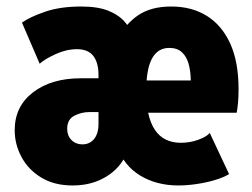

<svg xmlns="http://www.w3.org/2000/svg" viewBox="-20 -565 778 593"><path d="M204.1 7.8Q147.5 7.8 107.4 -16.6Q67.4 -41 46.4 -80.1Q25.4 -119.1 25.4 -163.1Q25.4 -236.3 82 -279.8Q138.7 -323.2 229.5 -323.2H311.5V-218.8H254.9Q231.4 -218.8 209.5 -207.5Q187.5 -196.3 187.5 -167Q187.5 -146 200.7 -132.6Q213.9 -119.1 234.4 -119.1Q250 -119.1 261.2 -127Q272.5 -134.8 278.3 -148.7Q284.2 -162.6 284.2 -181.6V-334Q284.2 -352.5 280.3 -366.9Q276.4 -381.3 268.6 -391.8Q260.7 -402.3 248 -407.7Q235.4 -413.1 217.8 -413.1Q185.1 -413.1 151.9 -397.9Q118.7 -382.8 102.5 -368.2L47.9 -495.1Q71.3 -512.2 118.7 -528.6Q166 -544.9 230.5 -544.9Q283.2 -544.9 316.2 -531.2Q349.1 -517.6 367.9 -494.6Q386.7 -471.7 396.5 -443.4H342.8Q367.2 -491.2 407 -518.1Q446.8 -544.9 508.8 -544.9Q572.3 -544.9 618.9 -515.9Q665.5 -486.8 691.2 -430.2Q716.8 -373.5 716.8 -290Q716.8 -265.1 715.1 -246.8Q713.4 -228.5 710.9 -216.8H399.4V-316.4H569.3Q568.8 -345.2 562.5 -367.9Q556.2 -390.6 541.7 -403.8Q527.3 -417 502.9 -417Q467.3 -417 449.5 -384.3Q431.6 -351.6 431.6 -283.2Q431.6 -204.1 458.3 -164.1Q484.9 -124 539.1 -124Q566.4 -124 591.8 -133.1Q617.2 -142.1 627.9 -154.3L687.5 -27.3Q670.9 -17.1 644 -9Q617.2 -1 587.2 3.4Q557.1 7.8 531.2 7.8Q463.4 7.8 412.8 -22.9Q362.3 -53.7 341.8 -112.3L377 -113.3Q370.1 -79.6 346.9 -52.2Q323.7 -24.9 287.1 -8.5Q250.5 7.8 204.1 7.8Z"/></svg>

Font: Reddit Sans Condensed Black
Style: Regular
Weight: 900
Designer: Stephen Hutchings
Foundry: Reddit
Version: Version 1.014